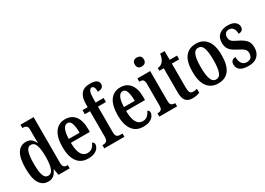

<svg xmlns="http://www.w3.org/2000/svg" viewBox="-7 -1549 3230 2338"><g transform="rotate(-30 1608.0 -380.0)"><path d="M201 10Q123 10 80.5 -56.5Q38 -123 38 -267Q38 -412 80.5 -479.5Q123 -547 202 -547Q248 -547 275.5 -523.5Q303 -500 320 -464H324Q322 -487 322 -515Q322 -543 322 -572V-648Q322 -691 302.5 -702.5Q283 -714 257 -714H250V-760H435V-120Q435 -75 451 -60.5Q467 -46 496 -46H504V0H347L331 -86H327Q309 -41 279 -15.5Q249 10 201 10ZM233 -52Q282 -52 302 -109.5Q322 -167 322 -268Q322 -372 303 -428.5Q284 -485 233 -485Q190 -485 171.5 -428.5Q153 -372 153 -267Q153 -159 171.5 -105.5Q190 -52 233 -52Z M761 10Q661 10 609 -62Q557 -134 557 -264Q557 -405 608.5 -476Q660 -547 753 -547Q839 -547 888.5 -485.5Q938 -424 938 -305V-262H672Q673 -154 702.5 -103Q732 -52 788 -52Q830 -52 856 -76.5Q882 -101 896 -135Q907 -131 914.5 -122Q922 -113 922 -97Q922 -74 905.5 -49Q889 -24 853.5 -7Q818 10 761 10ZM825 -316Q825 -396 809 -444Q793 -492 755 -492Q717 -492 696 -446.5Q675 -401 673 -316Z M990 0V-46H1006Q1019 -46 1033 -50.5Q1047 -55 1056.5 -70Q1066 -85 1066 -115V-479H993V-536H1066V-581Q1066 -672 1105 -721Q1144 -770 1229 -770Q1300 -770 1325 -748.5Q1350 -727 1350 -699Q1350 -673 1332 -655Q1314 -637 1268 -637Q1268 -655 1265 -674.5Q1262 -694 1253 -707Q1244 -720 1228 -720Q1178 -720 1178 -594V-536H1290V-479H1178V-115Q1178 -85 1187 -70Q1196 -55 1209.5 -50.5Q1223 -46 1237 -46H1273V0Z M1537 10Q1437 10 1385 -62Q1333 -134 1333 -264Q1333 -405 1384.5 -476Q1436 -547 1529 -547Q1615 -547 1664.5 -485.5Q1714 -424 1714 -305V-262H1448Q1449 -154 1478.5 -103Q1508 -52 1564 -52Q1606 -52 1632 -76.5Q1658 -101 1672 -135Q1683 -131 1690.5 -122Q1698 -113 1698 -97Q1698 -74 1681.5 -49Q1665 -24 1629.5 -7Q1594 10 1537 10ZM1601 -316Q1601 -396 1585 -444Q1569 -492 1531 -492Q1493 -492 1472 -446.5Q1451 -401 1449 -316Z M1885 -635Q1857 -635 1839.5 -650Q1822 -665 1822 -698Q1822 -732 1839.5 -746.5Q1857 -761 1885 -761Q1912 -761 1931 -746.5Q1950 -732 1950 -698Q1950 -665 1931 -650Q1912 -635 1885 -635ZM1764 0V-46H1773Q1800 -46 1816.5 -59.5Q1833 -73 1833 -117V-421Q1833 -463 1818 -476.5Q1803 -490 1777 -490H1765V-536H1945V-119Q1945 -74 1961.5 -60Q1978 -46 2005 -46H2014V0Z M2227 10Q2168 10 2136.5 -24.5Q2105 -59 2105 -146V-483H2044V-521Q2072 -524 2090.5 -535Q2109 -546 2121 -562Q2133 -577 2141.5 -598.5Q2150 -620 2156 -659H2219V-536H2322V-483H2219V-151Q2219 -101 2230.5 -78.5Q2242 -56 2272 -56Q2303 -56 2330 -65V-9Q2316 -3 2290 3.5Q2264 10 2227 10Z M2590 10Q2495 10 2440.5 -59Q2386 -128 2386 -269Q2386 -410 2438.5 -478.5Q2491 -547 2593 -547Q2687 -547 2741.5 -478.5Q2796 -410 2796 -269Q2796 10 2590 10ZM2592 -46Q2641 -46 2660.5 -102.5Q2680 -159 2680 -269Q2680 -379 2660.5 -434.5Q2641 -490 2591 -490Q2542 -490 2522 -434.5Q2502 -379 2502 -269Q2502 -159 2522.5 -102.5Q2543 -46 2592 -46Z M3019 10Q2938 10 2900 -18Q2862 -46 2862 -98Q2862 -135 2882.5 -150Q2903 -165 2929 -165Q2929 -108 2952.5 -74.5Q2976 -41 3021 -41Q3062 -41 3081 -63Q3100 -85 3100 -123Q3100 -158 3079 -179Q3058 -200 3008 -225Q2961 -248 2931 -271Q2901 -294 2886.5 -324Q2872 -354 2872 -398Q2872 -471 2917 -508.5Q2962 -546 3036 -546Q3107 -546 3140 -518Q3173 -490 3173 -452Q3173 -423 3156 -407Q3139 -391 3105 -391Q3105 -443 3083.5 -469.5Q3062 -496 3026 -496Q2995 -496 2977.5 -477Q2960 -458 2960 -425Q2960 -387 2981.5 -366.5Q3003 -346 3058 -321Q3121 -291 3155 -254.5Q3189 -218 3189 -151Q3189 -77 3145 -33.5Q3101 10 3019 10Z"/></g></svg>

Font: Noto Serif Tamil ExtraCondensed SemiBold
Style: Regular
Weight: 600
Width: 2
Designer: Indian Type Foundry, Tom Grace, and the Monotype Design Team
Foundry: Monotype Imaging Inc.
Version: Version 2.004; ttfautohint (v1.8.4.7-5d5b)